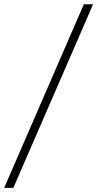

<svg xmlns="http://www.w3.org/2000/svg" viewBox="-54 -782 462 911"><path d="M387.7 -761.7 9.3 109.4H-34.2L343.8 -761.7Z"/></svg>

Font: Inter ExtraLight
Style: Italic
Weight: 250
Italic angle: -9.3988°
Designer: Rasmus Andersson
Foundry: rsms
Version: Version 4.001;git-66647c0bb